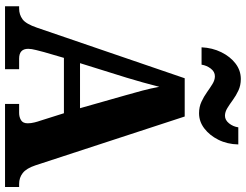

<svg xmlns="http://www.w3.org/2000/svg" viewBox="-127 -850 977 763"><g transform="rotate(90 361.5 -468.5)"><path d="M5 0V-56H14Q38 -56 56.5 -69.5Q75 -83 90 -127L291 -714H443L637 -121Q649 -85 667.5 -70.5Q686 -56 711 -56H723V0H393V-56H429Q445 -56 457.5 -63.5Q470 -71 470 -90Q470 -103 466.5 -117Q463 -131 460 -139L430 -234H210L187 -155Q184 -143 179 -124Q174 -105 174 -92Q174 -56 213 -56H255V0ZM231 -298H410L358 -481Q349 -512 340 -546Q331 -580 325 -613Q317 -581 307.5 -547.5Q298 -514 289 -484ZM430 -771Q405 -771 384.5 -780.5Q364 -790 346.5 -802.5Q329 -815 313.5 -824.5Q298 -834 283 -834Q265 -834 252.5 -817.5Q240 -801 237 -781H168Q170 -824 187.5 -859.5Q205 -895 232.5 -916Q260 -937 294 -937Q319 -937 339.5 -927.5Q360 -918 377 -905.5Q394 -893 409.5 -883.5Q425 -874 440 -874Q457 -874 470 -890Q483 -906 486 -927H554Q553 -883 535.5 -848Q518 -813 490.5 -792Q463 -771 430 -771Z"/></g></svg>

Font: Noto Serif Thai SemiCondensed ExtraBold
Style: Regular
Weight: 800
Width: 4
Designer: Monotype Design Team
Foundry: Monotype Imaging Inc.
Version: Version 2.002; ttfautohint (v1.8.4.7-5d5b)